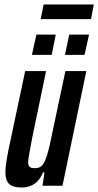

<svg xmlns="http://www.w3.org/2000/svg" viewBox="-20 -826 437 854"><path d="M77 8Q51 8 34.5 1Q18 -6 11 -21.5Q4 -37 4 -61Q4 -76 7.5 -101Q11 -126 17 -156L92 -510H185L124 -217Q115 -170 110.5 -144Q106 -118 105 -105Q105 -94 108.5 -88Q112 -82 118.5 -80Q125 -78 136 -78Q152 -78 162.5 -86Q173 -94 181.5 -114Q190 -134 198 -167.5Q206 -201 216 -251L271 -510H364L258 0H169L178 -59H171Q161 -34 146.5 -19.5Q132 -5 114 1.5Q96 8 77 8ZM269 -582 288 -672H376L356 -582ZM122 -582 142 -672H228L210 -582ZM161 -741 174 -806H397L385 -741Z"/></svg>

Font: Saira UltraCondensed
Style: Bold Italic
Weight: 700
Width: 1
Italic angle: -12°
Designer: Hector Gatti with collaboration of the Omnibus-Type team
Foundry: Omnibus-Type
Version: Version 1.101